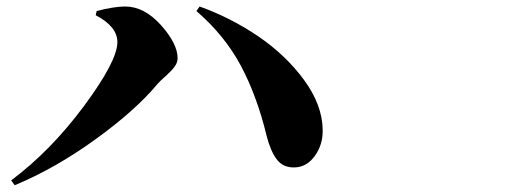

<svg xmlns="http://www.w3.org/2000/svg" viewBox="-20 -627 1540 579"><path d="M334 -500Q334 -546.9 268.6 -581.1L271.5 -593.8Q324.2 -607.4 357.4 -607.4Q415 -607.4 465.3 -551.3Q515.6 -495.1 515.6 -451.2Q515.6 -438.5 506.8 -426.3Q498 -414.1 480.5 -398.4Q462.9 -382.8 455.1 -374Q389.6 -294.9 268.1 -207Q146.5 -119.1 24.4 -68.4L13.7 -83Q133.8 -172.9 233.9 -308.1Q334 -443.4 334 -500ZM953.1 -235.4Q954.1 -191.4 929.7 -157.2Q905.3 -123 868.2 -122.1Q834 -121.1 814.9 -146Q795.9 -170.9 784.2 -216.8Q754.9 -337.9 706.1 -429.2Q657.2 -520.5 572.3 -593.8L582 -607.4Q676.8 -573.2 759.3 -517.1Q841.8 -460.9 897 -385.7Q952.1 -310.5 953.1 -235.4Z"/></svg>

Font: Bpmf Zihi Serif Heavy
Style: Heavy
Weight: 900
Foundry: But Ko
Version: Version 1.320